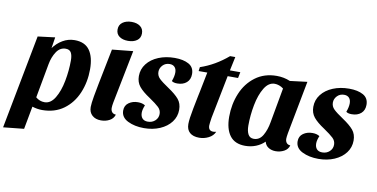

<svg xmlns="http://www.w3.org/2000/svg" viewBox="-107 -980 2787 1420"><g transform="rotate(10 1286.0 -270.5)"><path d="M387 -531Q464 -531 500 -480.5Q536 -430 536 -338Q536 -242 501.5 -160Q467 -78 400 -29Q333 20 238 20Q202 20 164 8L132 180L-23 196L112 -510L241 -526L228 -443Q256 -482 297.5 -506.5Q339 -531 387 -531ZM246 -40Q292 -40 323.5 -92Q355 -144 370 -222.5Q385 -301 385 -378Q385 -416 373.5 -436.5Q362 -457 333 -457Q290 -457 263.5 -417Q237 -377 227 -322L180 -65Q209 -40 246 -40Z M868 -666Q868 -631 842 -612.5Q816 -594 775 -594Q735 -594 710 -612Q685 -630 685 -664Q685 -699 711.5 -718Q738 -737 779 -737Q819 -737 843.5 -718.5Q868 -700 868 -666ZM743 -85Q743 -66 752.5 -54Q762 -42 782 -41Q773 -11 744.5 4.5Q716 20 680 20Q639 20 614 -2.5Q589 -25 589 -65Q589 -91 599 -148Q609 -205 617 -244L670 -510L827 -526L748 -127Q743 -100 743 -85Z M1007 -206Q952 -242 926 -274Q900 -306 900 -352Q900 -404 931.5 -444.5Q963 -485 1017.5 -507.5Q1072 -530 1139 -530Q1204 -530 1244.5 -507.5Q1285 -485 1285 -434Q1285 -393 1258.5 -370Q1232 -347 1189 -347Q1160 -347 1147 -358Q1161 -395 1161 -423Q1161 -450 1147.5 -464.5Q1134 -479 1110 -479Q1078 -479 1057.5 -457.5Q1037 -436 1037 -408Q1037 -379 1058.5 -358Q1080 -337 1131 -303Q1185 -267 1211 -236Q1237 -205 1237 -157Q1237 -106 1206.5 -65.5Q1176 -25 1122.5 -2Q1069 21 1003 21Q933 21 881.5 -4.5Q830 -30 830 -81Q830 -119 859 -139.5Q888 -160 928 -160Q961 -160 982 -146Q968 -113 968 -89Q968 -62 982 -46.5Q996 -31 1023 -31Q1056 -31 1078 -51.5Q1100 -72 1100 -102Q1100 -131 1078.5 -151.5Q1057 -172 1007 -206Z M1625 -465H1547L1483 -141Q1476 -94 1476 -82Q1476 -42 1513 -42Q1523 -42 1535 -45Q1522 -14 1488.5 3Q1455 20 1418 20Q1372 20 1347 -2Q1322 -24 1322 -66Q1322 -104 1338 -185Q1354 -266 1357 -281L1365 -319L1394 -465H1329L1333 -495Q1443 -532 1539 -614H1578L1556 -510H1634Z M2054 -85Q2054 -66 2063.5 -54Q2073 -42 2092 -41Q2084 -11 2055 4.5Q2026 20 1992 20Q1961 20 1938 5.5Q1915 -9 1908 -37Q1881 -10 1843.5 5Q1806 20 1763 20Q1685 20 1647.5 -30.5Q1610 -81 1610 -172Q1610 -266 1644 -348Q1678 -430 1745 -480Q1812 -530 1905 -530Q1959 -530 2006 -510L2135 -526L2059 -127Q2054 -97 2054 -85ZM1900 -470Q1854 -470 1822.5 -418Q1791 -366 1776 -287.5Q1761 -209 1761 -132Q1761 -92 1774 -67Q1787 -42 1817 -42Q1860 -42 1884.5 -84Q1909 -126 1919 -185L1966 -446Q1951 -458 1933.5 -464Q1916 -470 1900 -470Z M2317 -206Q2262 -242 2236 -274Q2210 -306 2210 -352Q2210 -404 2241.5 -444.5Q2273 -485 2327.5 -507.5Q2382 -530 2449 -530Q2514 -530 2554.5 -507.5Q2595 -485 2595 -434Q2595 -393 2568.5 -370Q2542 -347 2499 -347Q2470 -347 2457 -358Q2471 -395 2471 -423Q2471 -450 2457.5 -464.5Q2444 -479 2420 -479Q2388 -479 2367.5 -457.5Q2347 -436 2347 -408Q2347 -379 2368.5 -358Q2390 -337 2441 -303Q2495 -267 2521 -236Q2547 -205 2547 -157Q2547 -106 2516.5 -65.5Q2486 -25 2432.5 -2Q2379 21 2313 21Q2243 21 2191.5 -4.5Q2140 -30 2140 -81Q2140 -119 2169 -139.5Q2198 -160 2238 -160Q2271 -160 2292 -146Q2278 -113 2278 -89Q2278 -62 2292 -46.5Q2306 -31 2333 -31Q2366 -31 2388 -51.5Q2410 -72 2410 -102Q2410 -131 2388.5 -151.5Q2367 -172 2317 -206Z"/></g></svg>

Font: Sansita
Style: Bold Italic
Weight: 700
Italic angle: -11°
Designer: Pablo Cosgaya
Foundry: Omnibus-Type
Version: Version 1.006